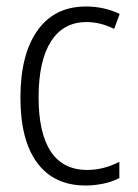

<svg xmlns="http://www.w3.org/2000/svg" viewBox="-20 -562 425 592"><path d="M244 10Q147 10 95 -59.5Q43 -129 43 -261Q43 -394 95.5 -468Q148 -542 245 -542Q301 -542 349 -519L332 -473Q289 -494 247 -494Q175 -494 137 -434Q99 -374 99 -262Q99 -152 136.5 -95Q174 -38 249 -38Q299 -38 348 -63V-13Q325 -1 297.5 4.5Q270 10 244 10Z"/></svg>

Font: Noto Sans Condensed Light
Style: Regular
Weight: 300
Width: 3
Designer: Monotype Design Team
Foundry: Monotype Imaging Inc.
Version: Version 2.013; ttfautohint (v1.8.4.7-5d5b)